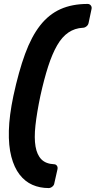

<svg xmlns="http://www.w3.org/2000/svg" viewBox="-20 -796 486 975"><path d="M227 159Q182 159 144.5 142.5Q107 126 79.5 90.5Q52 55 37.5 -0.5Q23 -56 25 -132.5Q27 -209 48 -309Q75 -434 107.5 -522.5Q140 -611 184 -667Q228 -723 287 -749.5Q346 -776 425 -776Q435 -776 441 -768.5Q447 -761 445 -751L430 -680Q428 -669 419 -662Q410 -655 401 -655Q360 -653 327.5 -631Q295 -609 270 -565.5Q245 -522 224.5 -458.5Q204 -395 185 -309Q167 -223 160 -159Q153 -95 160.5 -52Q168 -9 190.5 13.5Q213 36 254 38Q263 38 268.5 45Q274 52 272 63L256 134Q255 144 246 151.5Q237 159 227 159Z"/></svg>

Font: Rubik SemiBold
Style: Italic
Weight: 600
Italic angle: -12°
Designer: Hubert and Fischer
Foundry: Hubert and Fischer
Version: Version 2.300;gftools[0.9.30]